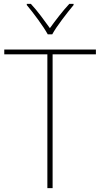

<svg xmlns="http://www.w3.org/2000/svg" viewBox="-20 -969 516 989"><path d="M251 0H224V-689H2V-714H474V-689H251ZM359 -949H337Q311 -921 284 -886.5Q257 -852 237 -824Q217 -852 191 -886.5Q165 -921 139 -949H118V-943Q144 -912 176.5 -867.5Q209 -823 226 -792H249Q266 -823 299.5 -867.5Q333 -912 359 -943Z"/></svg>

Font: Noto Sans Display Thin
Style: Regular
Weight: 250
Designer: Monotype Design Team
Foundry: Monotype Imaging Inc.
Version: Version 1.900